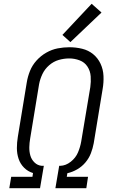

<svg xmlns="http://www.w3.org/2000/svg" viewBox="-20 -992 616 1012"><path d="M29 0H191L211 -118H200Q178 -120 162 -135.5Q146 -151 140 -172Q134 -193 134.5 -216Q135 -239 139 -262L186 -548Q191 -575 203.5 -601.5Q216 -628 239 -648Q262 -668 289.5 -676Q317 -684 345 -684Q373 -684 399.5 -674Q426 -664 441 -641Q456 -618 458 -589.5Q460 -561 456 -533L408 -246Q403 -217 391 -188.5Q379 -160 353 -139.5Q327 -119 298 -118H292L272 0H435L444 -60H332L335 -79Q362 -85 387 -99.5Q412 -114 430.5 -136Q449 -158 459 -184Q469 -210 474 -237L521 -523Q527 -557 525.5 -591.5Q524 -626 510 -656Q496 -686 471 -706.5Q446 -727 413 -735Q380 -743 346 -743Q315 -743 284 -737Q253 -731 224 -714.5Q195 -698 172.5 -673Q150 -648 138 -618Q126 -588 121 -557L74 -271Q69 -241 69 -211.5Q69 -182 78 -155Q87 -128 107 -108Q127 -88 154 -80L151 -60H39ZM351 -770 515 -926 463 -972 309 -808Z"/></svg>

Font: Iosevka Sparkle Light Oblique
Style: Regular
Weight: 300
Italic angle: -9°
Designer: Belleve Invis
Foundry: Belleve Invis
Version: Version 4.5.0; ttfautohint (v1.8.3)